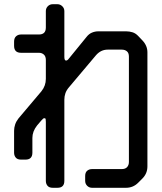

<svg xmlns="http://www.w3.org/2000/svg" viewBox="-20 -789 768 913"><path d="M80 -30H101Q134 -30 134 -63V-133Q134 -164 156 -192Q166 -204 176 -215.5Q186 -227 190 -227Q193 -227 195 -226Q198 -225 198 -209V71Q198 85 206 94.5Q214 104 231 104H253Q286 104 286 71V-315Q286 -331 291 -345.5Q296 -360 308 -374L437 -527Q460 -553 492 -553H559Q574 -553 583.5 -545Q593 -537 593 -520V-19Q593 -4 584.5 5.5Q576 15 559 15H418Q404 15 394.5 23Q385 31 385 48V71Q385 85 394.5 94.5Q404 104 418 104H579Q613 104 637 80L657 60Q681 36 681 2V-540Q681 -572 657 -597L638 -617Q625 -631 610 -635.5Q595 -640 581 -640H447Q432 -640 417.5 -634Q403 -628 392 -614L308 -511Q301 -501 294 -501Q286 -501 286 -519V-736Q286 -750 276 -759.5Q266 -769 253 -769H231Q217 -769 207.5 -759.5Q198 -750 198 -736V-658Q198 -625 165 -625H80Q66 -625 56.5 -616.5Q47 -608 47 -591V-571Q47 -538 80 -538H165Q179 -538 188.5 -529.5Q198 -521 198 -504V-414Q198 -381 177 -355L68 -226Q57 -212 52 -197Q47 -182 47 -167V-63Q47 -49 55 -39.5Q63 -30 80 -30Z"/></svg>

Font: WDXL Lubrifont SC
Style: Regular
Weight: 400
Designer: [WDXL Lubrifont] Copyright 2020-2022 (c) NightFurySL2001, Skr-ZERO; [ZCOOL QingKe HuangYou] Copyright 2018-2022 (c) The 
Version: Version 2.001;hotconv 1.1.1;makeotfexe 2.6.0